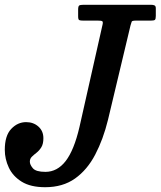

<svg xmlns="http://www.w3.org/2000/svg" viewBox="-59 -770 670 801"><path d="M-39 -145Q-39 -204 -12.2 -232.2Q14.5 -260.5 50 -260.5Q80.5 -260.5 101.2 -242Q122 -223.5 122 -193.5Q122 -169.5 113.5 -155.8Q105 -142 93.8 -133.2Q82.5 -124.5 74 -116.2Q65.5 -108 65.5 -95.5Q65.5 -83 78.2 -68Q91 -53 130.5 -53Q180 -53 215 -98.2Q250 -143.5 272.5 -240L369 -668Q371.5 -679 367.5 -681.5Q363.5 -684 350 -684H289Q276 -684 271.5 -686.2Q267 -688.5 267 -701.5V-729.5Q267 -743.5 271.2 -746.8Q275.5 -750 288.5 -750H571.5Q580 -750 585.5 -747.5Q591 -745 591 -735.5V-703.5Q591 -690.5 587.2 -687.2Q583.5 -684 570 -684H507.5Q492.5 -684 490.5 -679.8Q488.5 -675.5 485.5 -664L391.5 -270Q371.5 -188.5 338.2 -125Q305 -61.5 254 -25.2Q203 11 129.5 11Q68.5 11 31.5 -12Q-5.5 -35 -22.2 -70.8Q-39 -106.5 -39 -145Z"/></svg>

Font: Besley* Narrow Medium
Style: Italic
Weight: 500
Width: 4
Italic angle: -13°
Designer: Owen Earl
Foundry: indestructible type*
Version: Version 3.000; ttfautohint (v1.8.3)